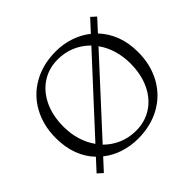

<svg xmlns="http://www.w3.org/2000/svg" viewBox="-160 -913 1138 1138"><g transform="rotate(-45 409.0 -344.0)"><path d="M119 12 87 -17 154 -90Q111 -134 87.5 -196Q64 -258 64 -336Q64 -442 109.5 -525Q155 -608 237.5 -654Q320 -700 428 -700Q489 -700 546 -681Q603 -662 648 -626L716 -700L747 -672L679 -598Q722 -553 746 -491.5Q770 -430 770 -352Q770 -246 724.5 -163Q679 -80 596.5 -34Q514 12 406 12Q345 12 288 -6.5Q231 -25 186 -61ZM402 -658Q327 -658 268.5 -620Q210 -582 177 -512.5Q144 -443 144 -351Q144 -292 160 -239.5Q176 -187 206 -146L601 -575Q562 -615 511 -636.5Q460 -658 402 -658ZM628 -542 233 -112Q272 -73 322.5 -51.5Q373 -30 432 -30Q507 -30 565.5 -68Q624 -106 657 -175.5Q690 -245 690 -337Q690 -396 674 -448.5Q658 -501 628 -542Z"/></g></svg>

Font: BellefairVN
Style: Regular
Weight: 400
Designer: Nick Shinn, Liron Lavi Turkenic
Foundry: Shinntype
Version: Version 1.003